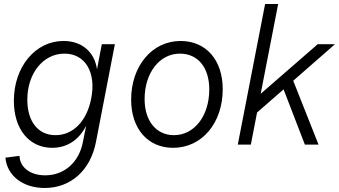

<svg xmlns="http://www.w3.org/2000/svg" viewBox="-20 -720 1688 956"><path d="M203 216C332 216 431 128 458 -14L552 -500H487L463 -375C451 -460 389 -516 296 -516C156 -516 49 -387 49 -218C49 -77 125 16 240 16C314 16 373 -23 409 -94L393 -14C374 88 300 153 205 153C130 153 79 113 77 56L7 65C15 155 94 216 203 216ZM256 -47C170 -47 116 -115 116 -223C116 -355 195 -453 301 -453C405 -453 460 -359 434 -229C412 -116 344 -47 256 -47Z M842 16C985 16 1089 -107 1089 -276C1089 -421 1006 -516 879 -516C738 -516 633 -392 633 -224C633 -79 716 16 842 16ZM846 -47C758 -47 700 -118 700 -226C700 -357 774 -453 876 -453C965 -453 1022 -384 1022 -275C1022 -143 948 -47 846 -47Z M1164 0H1229L1260 -160L1392 -275L1498 0H1566L1440 -318L1648 -500H1562L1278 -253L1365 -700H1300Z"/></svg>

Font: Uncut Sans Book Italic
Style: Regular
Weight: 350
Italic angle: -11°
Designer: Kasper Nordkvist
Foundry: UNCUT.wtf
Version: Version 1.304;Glyphs 3.2 (3246)